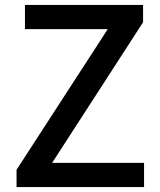

<svg xmlns="http://www.w3.org/2000/svg" viewBox="-20 -735 647 777"><path d="M47 -48V22H563V-76H191L559 -645V-715H81V-617H416Z"/></svg>

Font: コーポレート・ロゴ ver3 Medium
Style: Regular
Weight: 500
Designer: [KANA_main] LOGOTYPE.JP [Source Han Sans] Ryoko NISHIZUKA 西塚涼子 (kana, bopomofo & ideographs); Paul D. Hunt (Latin, Greek
Version: Version 12.001;FEAKit 1.0